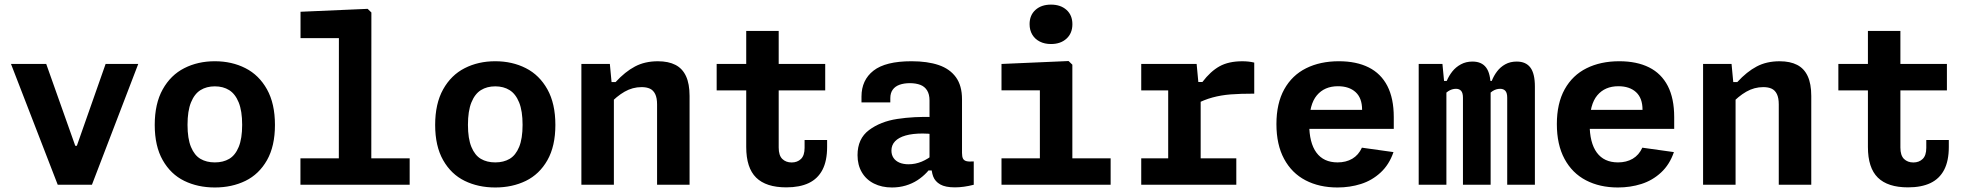

<svg xmlns="http://www.w3.org/2000/svg" viewBox="-20 -817 8720 849"><path d="M184.4 -534.2 312.8 -172.3H319.8L447 -534.2H591.3L386.5 0H235.3L28.6 -534.2Z M930 12Q854.6 12 794.7 -17.3Q734.8 -46.6 699.5 -108.8Q664.2 -170.9 664.2 -264.6Q664.2 -358.7 699.5 -421.9Q734.8 -485.1 794.9 -515.6Q855 -546.2 930 -546.2Q1005 -546.2 1065.2 -515.6Q1125.3 -485.1 1160.6 -421.9Q1195.8 -358.8 1195.8 -264.6Q1195.8 -170.8 1160.6 -108.7Q1125.3 -46.6 1065.4 -17.3Q1005.4 12 930 12ZM930 -435.2Q893.3 -435.2 866.5 -418.5Q839.8 -401.8 824.5 -364.1Q809.2 -326.3 809.2 -265Q809.2 -204.1 824.5 -167.2Q839.8 -130.2 866.3 -114.6Q892.9 -98.9 930 -98.9Q967.1 -98.9 993.6 -114.6Q1020.2 -130.2 1035.5 -167.2Q1050.8 -204.1 1050.8 -265Q1050.8 -326.3 1035.5 -364.1Q1020.2 -401.8 993.4 -418.5Q966.7 -435.2 930 -435.2Z M1308.5 -117H1791.5V0H1308.5ZM1478.2 0 1478.6 -681.7 1501.1 -648.3H1308.9V-765L1605.7 -777.9L1622.2 -761.8L1621.8 0Z M2170 12Q2094.6 12 2034.7 -17.3Q1974.8 -46.6 1939.5 -108.8Q1904.2 -170.9 1904.2 -264.6Q1904.2 -358.7 1939.5 -421.9Q1974.8 -485.1 2034.9 -515.6Q2095 -546.2 2170 -546.2Q2245 -546.2 2305.2 -515.6Q2365.3 -485.1 2400.6 -421.9Q2435.8 -358.8 2435.8 -264.6Q2435.8 -170.8 2400.6 -108.7Q2365.3 -46.6 2305.4 -17.3Q2245.4 12 2170 12ZM2170 -435.2Q2133.3 -435.2 2106.5 -418.5Q2079.8 -401.8 2064.5 -364.1Q2049.2 -326.3 2049.2 -265Q2049.2 -204.1 2064.5 -167.2Q2079.8 -130.2 2106.3 -114.6Q2132.9 -98.9 2170 -98.9Q2207.1 -98.9 2233.6 -114.6Q2260.2 -130.2 2275.5 -167.2Q2290.8 -204.1 2290.8 -265Q2290.8 -326.3 2275.5 -364.1Q2260.2 -401.8 2233.4 -418.5Q2206.7 -435.2 2170 -435.2Z M2694.5 0H2550.8V-534.2H2676.7L2685.8 -437.5H2694.5ZM2885.5 0V-355.6Q2885.5 -384.2 2877.1 -401.2Q2868.8 -418.1 2853.7 -425Q2838.7 -431.8 2817 -431.8Q2777.2 -431.8 2741.8 -411.5Q2706.4 -391.2 2673 -354.8V-454.2H2702.2Q2744.2 -500 2787.9 -523Q2831.5 -546.1 2889.1 -546.1Q2935.7 -546.1 2966.7 -530.1Q2997.7 -514.2 3013.4 -480.3Q3029.2 -446.4 3029.2 -392.7V0Z M3279.7 -680.1H3423.3V-164.4Q3423.3 -129.9 3439.2 -114.2Q3455.2 -98.6 3480.7 -98.6Q3505.7 -98.6 3521.7 -114Q3537.8 -129.5 3537.8 -163.2V-198H3637.4V-167.2Q3637.4 -105.7 3616.8 -66.1Q3596.2 -26.6 3556.2 -7.5Q3516.2 11.5 3456.8 11.5Q3367.4 11.5 3323.5 -31.7Q3279.7 -74.9 3279.7 -167ZM3629 -534.2V-417.2H3149V-534.2H3319.4H3333.9Z M4233.9 -378.4V-140.8Q4233.9 -124 4238.3 -115.6Q4242.7 -107.2 4253.6 -104.4Q4264.5 -101.5 4285.8 -103.2V0Q4241 11.5 4202.3 11.5Q4160.3 11.5 4137.6 -1.5Q4114.8 -14.6 4106.5 -36.5Q4098.2 -58.3 4098.2 -90.3L4090.2 -99.7V-372.5Q4090.2 -400.1 4079.5 -417.2Q4068.7 -434.4 4049.8 -441.7Q4030.8 -449 4003.9 -449.3Q3977 -449.2 3957.6 -442.2Q3938.2 -435.2 3927.6 -420.5Q3917 -405.8 3916.9 -383.7L3916.8 -364.2H3789.4V-390.1Q3789.4 -463 3842.5 -504.6Q3895.7 -546.2 4010.5 -546.2Q4081.2 -546.2 4130.8 -529.3Q4180.3 -512.4 4207.1 -475.3Q4233.9 -438.2 4233.9 -378.4ZM4059.7 -226.6Q4015.1 -226.6 3984.4 -217.8Q3953.7 -209 3937.8 -192.2Q3921.8 -175.5 3921.8 -151.1Q3921.8 -132.4 3931 -118.8Q3940.1 -105.2 3957.1 -97.9Q3974.1 -90.6 3997.6 -90.6Q4027.5 -90.6 4055.7 -102.3Q4083.9 -114.1 4109.5 -135.5L4106.8 -63.2H4085.6L4079.2 -55.7Q4059.8 -34.9 4036.6 -20Q4013.5 -5 3984.9 3.5Q3956.3 12 3924.3 12Q3879.1 12 3844.5 -5.4Q3809.8 -22.8 3790.9 -55.2Q3771.9 -87.5 3771.9 -131Q3771.9 -203.8 3822.6 -241.7Q3873.3 -279.7 3947.4 -291Q4021.4 -302.4 4108.8 -299.5L4152.3 -214.8Q4128.8 -220.1 4106.9 -223.3Q4084.9 -226.6 4059.7 -226.6Z M4578.2 0V-450.8L4600.7 -417.5H4408.5V-534.2L4705.2 -547.1L4721.8 -531V0ZM4408.5 -117H4891.1V0H4408.5ZM4532.7 -710.1Q4532.7 -749.8 4558.7 -773.2Q4584.7 -796.6 4627.3 -796.6Q4670 -796.6 4696 -773.2Q4722 -749.8 4722 -710.1Q4722 -670 4696 -646.2Q4670 -622.3 4627.3 -622.3Q4599.3 -622.3 4578 -633.1Q4556.6 -643.8 4544.6 -663.8Q4532.7 -683.8 4532.7 -710.1Z M5280.6 -435.8H5289.2V-0.2H5145.6V-439.7L5168.1 -417.2H5026.4V-534.2H5271.4ZM5266.6 -356V-454.3H5296.8Q5332.7 -501.7 5372.8 -523.9Q5412.9 -546.1 5473.6 -546.1Q5502.3 -546.1 5526.1 -540.2V-402.9Q5464.6 -402.9 5421.9 -399.6Q5379.3 -396.2 5341.7 -386Q5304 -375.8 5266.6 -356ZM5026.4 -117H5446.8V0H5026.4Z M5900.2 -546.2Q5977.8 -546.2 6032.1 -519Q6086.4 -491.8 6114.8 -436.8Q6143.1 -381.7 6143.1 -299.2V-247.1H5737.8V-331.2H6023.9L6003 -312.6V-332Q6003 -383.1 5974.5 -409.4Q5945.9 -435.7 5896.1 -435.7Q5836.8 -435.7 5803 -395.5Q5769.2 -355.4 5769.2 -268.3Q5769.2 -185.5 5801 -142.2Q5832.9 -98.9 5894.6 -98.9Q5931.9 -98.9 5959.5 -115Q5987.2 -131.2 6002.2 -164L6141.8 -144.4Q6122.8 -89 6084.8 -54Q6046.8 -18.9 5998 -3.5Q5949.2 12 5894.2 12Q5813.7 12 5752.8 -19.8Q5692 -51.5 5658.1 -114.4Q5624.2 -177.3 5624.2 -268.3Q5624.2 -359.8 5658.8 -422.2Q5693.5 -484.5 5755.7 -515.3Q5817.8 -546.2 5900.2 -546.2Z M6375.8 0H6253.3V-534.2H6358.3L6367.5 -437.5H6375.8ZM6449 0V-384.8Q6449 -406.2 6440.9 -415.3Q6432.8 -424.3 6418.2 -424.3Q6400.2 -424.3 6383.9 -413.7Q6367.6 -403 6348.2 -383.9Q6346.8 -382.2 6344.8 -380.4L6341.5 -459.2H6377.3Q6386.8 -481.7 6401.9 -500.9Q6417.1 -520.2 6439.8 -532.5Q6462.4 -544.8 6491.2 -544.8Q6531.7 -544.8 6551.5 -518.2Q6571.4 -491.6 6571.4 -433.9V0ZM6644.7 0V-384.8Q6644.7 -406.2 6636.5 -415.3Q6628.4 -424.3 6613.4 -424.3Q6595.6 -424.3 6579.7 -414Q6563.8 -403.6 6544.8 -384.6L6540.9 -380.4L6537.6 -459.2H6576.3Q6585.3 -482.1 6599.9 -501.3Q6614.4 -520.6 6636.2 -532.7Q6658.1 -544.8 6686.8 -544.8Q6727.3 -544.8 6747.2 -518.2Q6767.1 -491.6 6767.1 -433.9V0Z M7140.2 -546.2Q7217.8 -546.2 7272.1 -519Q7326.4 -491.8 7354.8 -436.8Q7383.1 -381.7 7383.1 -299.2V-247.1H6977.8V-331.2H7263.9L7243 -312.6V-332Q7243 -383.1 7214.5 -409.4Q7185.9 -435.7 7136.1 -435.7Q7076.8 -435.7 7043 -395.5Q7009.2 -355.4 7009.2 -268.3Q7009.2 -185.5 7041 -142.2Q7072.9 -98.9 7134.6 -98.9Q7171.9 -98.9 7199.5 -115Q7227.2 -131.2 7242.2 -164L7381.8 -144.4Q7362.8 -89 7324.8 -54Q7286.8 -18.9 7238 -3.5Q7189.2 12 7134.2 12Q7053.7 12 6992.8 -19.8Q6932 -51.5 6898.1 -114.4Q6864.2 -177.3 6864.2 -268.3Q6864.2 -359.8 6898.8 -422.2Q6933.5 -484.5 6995.7 -515.3Q7057.8 -546.2 7140.2 -546.2Z M7654.5 0H7510.8V-534.2H7636.7L7645.8 -437.5H7654.5ZM7845.5 0V-355.6Q7845.5 -384.2 7837.1 -401.2Q7828.8 -418.1 7813.7 -425Q7798.7 -431.8 7777 -431.8Q7737.2 -431.8 7701.8 -411.5Q7666.4 -391.2 7633 -354.8V-454.2H7662.2Q7704.2 -500 7747.9 -523Q7791.5 -546.1 7849.1 -546.1Q7895.7 -546.1 7926.7 -530.1Q7957.7 -514.2 7973.4 -480.3Q7989.2 -446.4 7989.2 -392.7V0Z M8239.7 -680.1H8383.3V-164.4Q8383.3 -129.9 8399.2 -114.2Q8415.2 -98.6 8440.7 -98.6Q8465.7 -98.6 8481.7 -114Q8497.8 -129.5 8497.8 -163.2V-198H8597.4V-167.2Q8597.4 -105.7 8576.8 -66.1Q8556.2 -26.6 8516.2 -7.5Q8476.2 11.5 8416.8 11.5Q8327.4 11.5 8283.5 -31.7Q8239.7 -74.9 8239.7 -167ZM8589 -534.2V-417.2H8109V-534.2H8279.4H8293.9Z"/></svg>

Font: Monaspace Neon Var
Style: Regular
Weight: 400
Designer: Riley Cran and the Lettermatic Team
Version: Version 1.000 (Monaspace Neon Var)